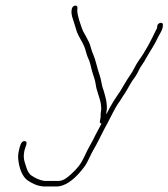

<svg xmlns="http://www.w3.org/2000/svg" viewBox="-20 -537 609 694"><path d="M48.6 6C45.6 18.8 44.9 28.4 46 39C49 68.2 58.9 99.6 79.5 115C96.1 125.4 111 134.4 136.4 137H186.4C191.7 137 198 135.8 205.2 133.5C238.2 122.8 267.4 89.7 287.7 62C295.9 50.8 310.2 16.4 318.1 4C331.5 -18.6 343.5 -45 356.5 -69.5L368.9 -92.5C380.3 -113.9 394.2 -143.6 406.4 -162C414.6 -172.3 422.1 -186.9 430.9 -199C443.7 -218.7 452.7 -239.3 466.1 -256C474.5 -267.5 479.6 -278.4 486.4 -292C494.5 -305.5 501 -312.4 507 -325C521.5 -350.7 538.9 -374.9 552.5 -405C558.7 -416.6 565.3 -425.7 568.1 -438L568.7 -445C571.9 -458.7 551.5 -456.9 548.5 -444L547.9 -437C547.3 -434.3 545.9 -431.3 543.8 -428C525 -388.8 505.6 -351.1 481.4 -318C470.8 -303.5 461.1 -280 450.2 -265C437.5 -247.6 427.3 -227.4 415 -208C395.4 -179.4 381 -158 364.6 -124C364.1 -127.3 364.2 -130.7 364.9 -134C366.2 -139.3 366.6 -145.7 366.3 -153L364.8 -168C362.6 -183.1 358.3 -196 354.5 -210L349.7 -224C348.6 -228 347.5 -233.3 346.4 -240C344.3 -255.6 337.3 -272.1 333.3 -287L327.9 -307C324.8 -318.4 321.5 -330 316.7 -341C311.2 -351.7 307 -372.4 302.4 -383L294.1 -399C289.6 -409.4 281.2 -420.1 277.5 -431C270.8 -450.7 260.5 -475.6 259.2 -499C260.4 -509.2 261.7 -518.2 250.7 -516.5C235 -514.1 237.8 -487.4 240.4 -478C245.1 -464.2 253.7 -434.3 258.2 -421C265 -403.7 276.1 -388.2 283.7 -371C288.4 -361.2 292.7 -340.2 297.2 -330C305.8 -313.4 308 -297.3 313.2 -278C316.8 -264.6 324.4 -246.8 325.8 -233C329.2 -207 340.2 -186.9 344.4 -162L345.9 -147C346 -141.7 345.7 -137.3 344.9 -134C342.6 -124 345.2 -117.7 342.7 -107L341.1 -100C339.9 -94.7 341.8 -91.3 346.8 -90C339.7 -76.4 332.8 -63.6 325.5 -50C311.6 -19.7 299.2 -3.7 285.5 28C271.8 57.4 259.5 71.6 238.5 91C225.6 102.9 210.2 117 191 117H142C121.6 114.4 108 106.7 94.4 98C84.5 91.7 78.3 79 75.3 68L69.5 50C65.4 37.5 64.5 23.7 68.6 6C71.5 -6.6 83.5 -25.5 69.2 -27C55.6 -28.4 51.5 -6.7 48.6 6Z"/></svg>

Font: HoneyBee
Style: UltLitIt
Weight: 100
Foundry: Cannot Into Space Fonts
Version: Version 0.89